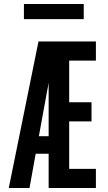

<svg xmlns="http://www.w3.org/2000/svg" viewBox="-20 -943 540 963"><path d="M24 0 173 -735H461V-639H327V-430H439V-334H327V-96H461V0H224V-172H159L128 0ZM175 -260H224V-529Q223 -519 221 -509.5Q219 -500 217 -490ZM100 -847V-923H400V-847Z"/></svg>

Font: Iosevka Algr
Style: Bold
Weight: 700
Monospace: yes
Designer: Belleve Invis
Foundry: Belleve Invis
Version: Version 26.0.2; ttfautohint (v1.8.3)